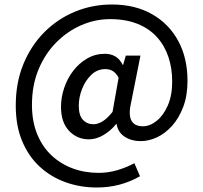

<svg xmlns="http://www.w3.org/2000/svg" viewBox="-20 -673 903 853"><path d="M410 160Q336 160 271 136.5Q206 113 156.5 67.5Q107 22 78.5 -46Q50 -114 50 -204Q50 -306 84 -388.5Q118 -471 177.5 -530.5Q237 -590 314 -621.5Q391 -653 477 -653Q580 -653 655.5 -610Q731 -567 772 -491Q813 -415 813 -314Q813 -248 794 -198Q775 -148 744.5 -114Q714 -80 677.5 -63Q641 -46 605 -46Q564 -46 534 -65.5Q504 -85 498 -122H496Q473 -93 440.5 -73.5Q408 -54 375 -54Q322 -54 286.5 -92Q251 -130 251 -198Q251 -240 265 -282Q279 -324 305 -358Q331 -392 367 -413Q403 -434 446 -434Q472 -434 492 -422.5Q512 -411 525 -385H527L539 -426H604L563 -220Q537 -112 615 -112Q646 -112 676 -136Q706 -160 725.5 -204.5Q745 -249 745 -311Q745 -370 728 -420.5Q711 -471 677 -508.5Q643 -546 591 -567Q539 -588 469 -588Q403 -588 341 -561Q279 -534 229.5 -484Q180 -434 151 -364Q122 -294 122 -207Q122 -134 145 -77.5Q168 -21 208.5 17Q249 55 302.5 75Q356 95 418 95Q462 95 503 82.5Q544 70 577 52L602 110Q558 135 510.5 147.5Q463 160 410 160ZM395 -121Q415 -121 436 -134Q457 -147 480 -176L507 -328Q495 -349 481 -357.5Q467 -366 448 -366Q412 -366 385.5 -340.5Q359 -315 344.5 -277.5Q330 -240 330 -204Q330 -160 348.5 -140.5Q367 -121 395 -121Z"/></svg>

Font: Assistant ExtraLight SemiBold
Style: Regular
Weight: 600
Version: Version 3.000